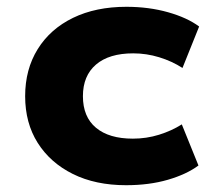

<svg xmlns="http://www.w3.org/2000/svg" viewBox="-20 -534 627 565"><path d="M351 11Q261 11 194.5 -22Q128 -55 91 -113.5Q54 -172 54 -251Q54 -330 91 -389.5Q128 -449 195 -481.5Q262 -514 352 -514Q418 -514 474.5 -498Q531 -482 566 -456L517 -334Q486 -354 448.5 -365.5Q411 -377 372 -377Q301 -377 262.5 -344Q224 -311 224 -251Q224 -190 262.5 -158Q301 -126 371 -126Q411 -126 448 -137.5Q485 -149 515 -168L564 -47Q529 -21 474 -5Q419 11 351 11Z"/></svg>

Font: Nunito Sans 7pt SemiExpanded ExtraBold
Style: Regular
Weight: 800
Width: 6
Designer: Vernon Adams
Foundry: Vernon Adams
Version: Version 3.101;gftools[0.9.27]